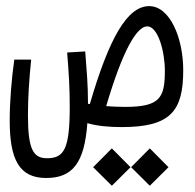

<svg xmlns="http://www.w3.org/2000/svg" viewBox="-20 -405 626 617"><path d="M371.1 3.4C527.8 3.4 568.8 -47.4 568.8 -179.2C568.8 -283.2 525.9 -385.3 459.5 -385.3C389.2 -385.3 331.1 -284.2 268.6 -70.3C266.6 -70.8 264.6 -71.3 262.7 -71.8C262.7 -72.8 262.7 -74.2 262.7 -75.2C262.7 -133.3 258.8 -174.3 253.9 -239.7L195.8 -236.3C201.2 -168 204.1 -125.5 204.1 -61.5C204.1 72.3 186.5 103.5 131.3 103.5C87.4 103.5 69.8 76.2 69.8 -34.2C69.8 -91.8 73.7 -148.4 80.1 -213.4H25.9C17.1 -150.9 11.2 -79.1 11.2 -17.6C11.2 106.4 41 167 128.4 167C211.9 167 251.5 120.1 260.7 -9.3C292.5 0 329.6 3.4 371.1 3.4ZM321.3 -64C374.5 -244.6 419.9 -320.3 453.1 -320.3C487.8 -320.3 509.8 -239.3 509.8 -177.7C509.8 -90.8 494.1 -61.5 382.3 -61.5C359.4 -61.5 339.4 -62.5 321.3 -64ZM339.4 191.9 399.4 132.3 339.4 71.8 279.3 132.3ZM461.4 191.9 521.5 132.3 461.4 71.8 401.4 132.3Z"/></svg>

Font: Cascadia Code Light
Style: Regular
Weight: 300
Monospace: yes
Designer: Aaron Bell
Foundry: Saja Typeworks
Version: Version 2404.023